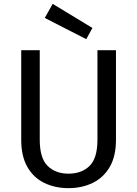

<svg xmlns="http://www.w3.org/2000/svg" viewBox="-20 -960 711 995"><path d="M335 15Q265 15 209.5 -12Q154 -39 122 -94.5Q90 -150 90 -236V-700H186V-236Q186 -140 227 -100Q268 -60 335 -60Q403 -60 444 -100Q485 -140 485 -236V-700H581V-236Q581 -150 548.5 -94.5Q516 -39 460 -12Q404 15 335 15ZM427 -757 212 -867 253 -940 459 -815Z"/></svg>

Font: Orienta
Style: Regular
Weight: 400
Designer: Eduardo Rodriguez Tunni
Foundry: Eduardo Rodriguez Tunni
Version: Version 1.002; ttfautohint (v1.8.4.7-5d5b);gftools[0.9.23]